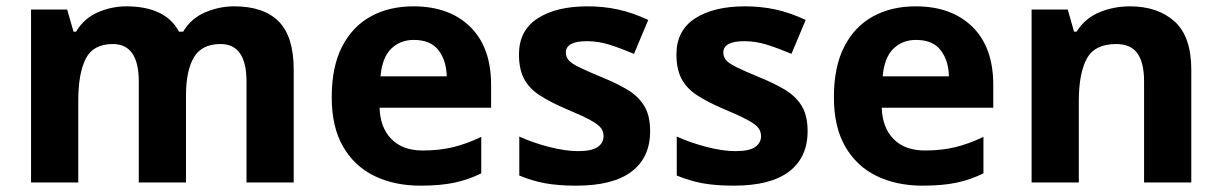

<svg xmlns="http://www.w3.org/2000/svg" viewBox="-20 -576 3855 606"><path d="M719 -556Q812 -556 859.5 -508.5Q907 -461 907 -356V0H758V-319Q758 -437 676 -437Q617 -437 592 -395Q567 -353 567 -274V0H418V-319Q418 -437 336 -437Q274 -437 250.5 -390.5Q227 -344 227 -257V0H78V-546H192L212 -476H220Q245 -518 288.5 -537Q332 -556 379 -556Q439 -556 481 -536.5Q523 -517 545 -476H558Q583 -518 627.5 -537Q672 -556 719 -556Z M1285 -556Q1398 -556 1464 -491.5Q1530 -427 1530 -308V-236H1178Q1180 -173 1215.5 -137Q1251 -101 1314 -101Q1367 -101 1410 -111.5Q1453 -122 1499 -144V-29Q1459 -9 1414.5 0.5Q1370 10 1307 10Q1225 10 1162 -20.5Q1099 -51 1063 -113Q1027 -175 1027 -269Q1027 -365 1059.5 -428.5Q1092 -492 1150 -524Q1208 -556 1285 -556ZM1286 -450Q1243 -450 1214.5 -422Q1186 -394 1181 -335H1390Q1389 -385 1364 -417.5Q1339 -450 1286 -450Z M2032 -162Q2032 -79 1973.5 -34.5Q1915 10 1799 10Q1742 10 1701 2.5Q1660 -5 1619 -22V-145Q1663 -125 1714 -112Q1765 -99 1804 -99Q1848 -99 1866.5 -112Q1885 -125 1885 -146Q1885 -160 1877.5 -171Q1870 -182 1845 -196Q1820 -210 1767 -232Q1716 -254 1683 -275.5Q1650 -297 1634 -327.5Q1618 -358 1618 -404Q1618 -480 1677 -518Q1736 -556 1834 -556Q1885 -556 1931 -546Q1977 -536 2026 -513L1981 -406Q1941 -423 1905 -434.5Q1869 -446 1832 -446Q1766 -446 1766 -410Q1766 -397 1774.5 -386.5Q1783 -376 1807.5 -364Q1832 -352 1880 -332Q1927 -313 1961 -292.5Q1995 -272 2013.5 -241.5Q2032 -211 2032 -162Z M2529 -162Q2529 -79 2470.5 -34.5Q2412 10 2296 10Q2239 10 2198 2.5Q2157 -5 2116 -22V-145Q2160 -125 2211 -112Q2262 -99 2301 -99Q2345 -99 2363.5 -112Q2382 -125 2382 -146Q2382 -160 2374.5 -171Q2367 -182 2342 -196Q2317 -210 2264 -232Q2213 -254 2180 -275.5Q2147 -297 2131 -327.5Q2115 -358 2115 -404Q2115 -480 2174 -518Q2233 -556 2331 -556Q2382 -556 2428 -546Q2474 -536 2523 -513L2478 -406Q2438 -423 2402 -434.5Q2366 -446 2329 -446Q2263 -446 2263 -410Q2263 -397 2271.5 -386.5Q2280 -376 2304.5 -364Q2329 -352 2377 -332Q2424 -313 2458 -292.5Q2492 -272 2510.5 -241.5Q2529 -211 2529 -162Z M2870 -556Q2983 -556 3049 -491.5Q3115 -427 3115 -308V-236H2763Q2765 -173 2800.5 -137Q2836 -101 2899 -101Q2952 -101 2995 -111.5Q3038 -122 3084 -144V-29Q3044 -9 2999.5 0.5Q2955 10 2892 10Q2810 10 2747 -20.5Q2684 -51 2648 -113Q2612 -175 2612 -269Q2612 -365 2644.5 -428.5Q2677 -492 2735 -524Q2793 -556 2870 -556ZM2871 -450Q2828 -450 2799.5 -422Q2771 -394 2766 -335H2975Q2974 -385 2949 -417.5Q2924 -450 2871 -450Z M3546 -556Q3634 -556 3687 -508.5Q3740 -461 3740 -356V0H3591V-319Q3591 -378 3570 -407.5Q3549 -437 3503 -437Q3435 -437 3410 -390.5Q3385 -344 3385 -257V0H3236V-546H3350L3370 -476H3378Q3404 -518 3449.5 -537Q3495 -556 3546 -556Z"/></svg>

Font: Noto Sans Kayah Li
Style: Bold
Weight: 700
Designer: Monotype Design Team, Sérgio Martins
Foundry: Monotype Imaging Inc.
Version: Version 2.002; ttfautohint (v1.8.4.7-5d5b)